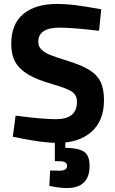

<svg xmlns="http://www.w3.org/2000/svg" viewBox="-20 -712 584 973"><path d="M45 -19 59 -126Q193 -108 264 -108Q370 -108 370 -196Q370 -232 342 -249Q314 -266 248 -285Q169 -307 123.5 -334Q78 -361 57.5 -398Q37 -435 37 -490Q37 -590 98 -641Q159 -692 269 -692Q312 -692 358 -686.5Q404 -681 493 -665L482 -556Q345 -572 283 -572Q174 -572 174 -500Q174 -475 192 -459Q210 -443 237 -432.5Q264 -422 328 -402Q397 -380 435 -356Q473 -332 490 -296.5Q507 -261 507 -205Q507 -100 443.5 -44Q380 12 272 12Q231 12 179 5Q127 -2 45 -19ZM230 230 234 152Q255 153 282 153Q320 153 320 128Q320 105 282 105H258V-1H311V37Q378 38 406 57Q434 76 434 129Q434 241 318 241Q283 241 230 230Z"/></svg>

Font: Cairo
Style: Bold
Weight: 700
Designer: Mohamed Gaber
Foundry: Kief Type Foundry
Version: Version 2.100